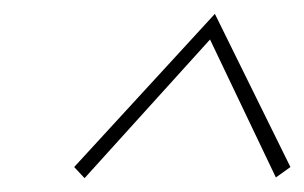

<svg xmlns="http://www.w3.org/2000/svg" viewBox="-20 -684 439 277"><path d="M87 -443 290 -664 399 -443 378 -428 283 -627 102 -427Z"/></svg>

Font: Ysabeau Infant Extralight
Style: Italic
Weight: 200
Italic angle: -12°
Designer: Christian Thalmann (Catharsis Fonts)
Version: Version 0.003